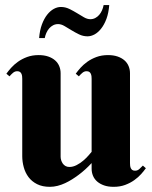

<svg xmlns="http://www.w3.org/2000/svg" viewBox="-20 -722 595 750"><path d="M487.8 -85Q487.8 -80.6 488.3 -75.4Q488.8 -70.3 490.7 -65.7Q492.7 -61 496.6 -58.1Q500.5 -55.2 507.8 -55.2Q517.1 -55.2 524.4 -61.8Q531.7 -68.4 538.1 -75.2L549.8 -64.9Q542.5 -54.7 531.5 -42.2Q520.5 -29.8 504.9 -18.6Q489.3 -7.3 469.2 0.2Q449.2 7.8 423.8 7.8Q402.3 7.8 386.5 2.2Q370.6 -3.4 359.6 -12.9Q348.6 -22.5 343.3 -35.4Q337.9 -48.3 337.9 -63V-85Q313.5 -58.6 286.6 -38.6Q274.9 -29.8 261.7 -21.5Q248.5 -13.2 234.4 -6.6Q220.2 0 205.1 3.9Q189.9 7.8 174.8 7.8Q145.5 7.8 124.8 -2.7Q104 -13.2 91.3 -30.3Q78.6 -47.4 72.8 -68.8Q66.9 -90.3 66.9 -111.8V-414.1Q66.9 -418.5 66.4 -423.6Q65.9 -428.7 64 -433.3Q62 -438 58.1 -440.9Q54.2 -443.8 46.9 -443.8Q38.1 -443.8 30.5 -437.3Q22.9 -430.7 17.1 -423.8L4.9 -434.1Q12.2 -444.3 23.2 -456.8Q34.2 -469.2 49.8 -480.5Q65.4 -491.7 85.7 -499.3Q106 -506.8 130.9 -506.8Q152.3 -506.8 168.5 -501.2Q184.6 -495.6 195.3 -486.1Q206.1 -476.6 211.4 -463.6Q216.8 -450.7 216.8 -436V-109.9Q216.8 -103 219 -95.9Q221.2 -88.9 225.3 -83Q229.5 -77.1 235.8 -73.5Q242.2 -69.8 251 -69.8Q265.1 -69.8 279.3 -77.1Q293.5 -84.5 305.2 -94.5Q316.9 -104.5 325.4 -114.3Q334 -124 337.9 -128.9V-414.1Q337.9 -418.5 337.4 -423.6Q336.9 -428.7 335 -433.3Q333 -438 329.1 -440.9Q325.2 -443.8 317.9 -443.8Q309.1 -443.8 301.5 -437.3Q293.9 -430.7 288.1 -423.8L275.9 -434.1Q283.2 -444.3 294.2 -456.8Q305.2 -469.2 320.8 -480.5Q336.4 -491.7 356.7 -499.3Q377 -506.8 401.9 -506.8Q423.3 -506.8 439.5 -501.2Q455.6 -495.6 466.3 -486.1Q477.1 -476.6 482.4 -463.6Q487.8 -450.7 487.8 -436ZM207 -627.9Q196.3 -627.9 187.5 -623.3Q178.7 -618.7 172.1 -611.1Q165.5 -603.5 161.1 -593.5Q156.7 -583.5 154.8 -573.2H132.8Q135.3 -604 143.8 -626.7Q152.3 -649.4 164.3 -664.6Q176.3 -679.7 190.2 -687.3Q204.1 -694.8 217.8 -694.8Q234.9 -694.8 250.5 -687.3Q266.1 -679.7 280.5 -670.9Q294.9 -662.1 307.9 -654.5Q320.8 -647 333 -647Q343.3 -647 352.1 -651.6Q360.8 -656.2 367.4 -663.8Q374 -671.4 378.4 -681.4Q382.8 -691.4 384.8 -702.1H406.7Q404.3 -671.4 395.8 -648.4Q387.2 -625.5 375.2 -610.4Q363.3 -595.2 349.4 -587.6Q335.4 -580.1 321.8 -580.1Q304.7 -580.1 289.1 -587.6Q273.4 -595.2 259 -604Q244.6 -612.8 231.7 -620.4Q218.8 -627.9 207 -627.9Z"/></svg>

Font: Berkshire Swash
Style: Regular
Weight: 400
Designer: Astigmatic (AOETI)
Foundry: Astigmatic (AOETI)
Version: Version 1.001